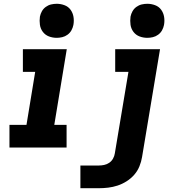

<svg xmlns="http://www.w3.org/2000/svg" viewBox="-20 -780 940 1015"><path d="M30 0V-120H120L166 -400H101V-520H333L267 -120H332V0ZM280 -580Q258 -580 238.5 -587.5Q219 -595 206.5 -611.5Q194 -628 191 -649Q188 -670 191 -692Q194 -707 201.5 -720.5Q209 -734 222 -743.5Q235 -753 250 -756.5Q265 -760 280 -760Q301 -760 321 -752.5Q341 -745 353 -728.5Q365 -712 368.5 -691Q372 -670 368 -648Q365 -633 357.5 -619.5Q350 -606 337 -596.5Q324 -587 309 -583.5Q294 -580 280 -580ZM405 215V95H502Q516 95 530.5 92Q545 89 557.5 80.5Q570 72 577.5 58.5Q585 45 587 31L659 -400H589V-520H826L731 50Q727 75 717 99.5Q707 124 689.5 144Q672 164 649 178.5Q626 193 601.5 201Q577 209 552 212Q527 215 502 215ZM759 -580Q737 -580 717.5 -587.5Q698 -595 685.5 -611.5Q673 -628 670 -649Q667 -670 670 -692Q673 -707 680.5 -720.5Q688 -734 701 -743.5Q714 -753 729 -756.5Q744 -760 759 -760Q780 -760 800 -752.5Q820 -745 832 -728.5Q844 -712 847.5 -691Q851 -670 847 -648Q844 -633 836.5 -619.5Q829 -606 816 -596.5Q803 -587 788 -583.5Q773 -580 759 -580Z"/></svg>

Font: Iosevka Etoile Heavy Oblique
Style: Regular
Weight: 900
Italic angle: -9°
Designer: Belleve Invis
Foundry: Belleve Invis
Version: Version 15.5.2; ttfautohint (v1.8.4)